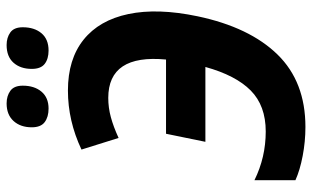

<svg xmlns="http://www.w3.org/2000/svg" viewBox="-206 -750 966 595"><g transform="rotate(-90 277.5 -453.0)"><path d="M181 10Q136 10 91.5 1.5Q47 -7 16 -21V-148Q87 -113 167 -113Q247 -113 294 -159.5Q341 -206 367 -300H135L160 -422H390Q407 -601 271 -601Q241 -601 211.5 -593Q182 -585 147 -569L111 -684Q200 -726 294 -726Q391 -726 451.5 -677.5Q512 -629 531 -538.5Q550 -448 524 -324Q490 -163 405.5 -76.5Q321 10 181 10ZM418 -786Q392 -786 376.5 -798Q361 -810 361 -838Q361 -873 380 -894.5Q399 -916 435 -916Q458 -916 474 -904.5Q490 -893 490 -866Q490 -830 471.5 -808Q453 -786 418 -786ZM238 -786Q212 -786 196 -798Q180 -810 180 -838Q180 -873 199.5 -894.5Q219 -916 254 -916Q277 -916 293 -904.5Q309 -893 309 -866Q309 -830 290.5 -808Q272 -786 238 -786Z"/></g></svg>

Font: Noto Sans SemiCondensed
Style: Bold Italic
Weight: 700
Width: 4
Italic angle: -12°
Designer: Monotype Design Team
Foundry: Monotype Imaging Inc.
Version: Version 2.013; ttfautohint (v1.8.4.7-5d5b)